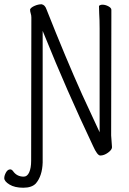

<svg xmlns="http://www.w3.org/2000/svg" viewBox="-85 -723 605 900"><path d="M115 39Q113 102 83 137Q64 157 24 157Q-16 157 -40.5 142Q-65 127 -65 112Q-65 100 -57 85.5Q-49 71 -37 71Q-30 71 -24 79Q-6 105 26 105Q43 105 52 84.5Q61 64 61 31L62 -641Q62 -651 59 -660Q56 -669 56 -679Q60 -688 77 -695.5Q94 -703 110 -703Q126 -700 133 -679Q224 -449 300 -280L382 -103V-589Q382 -631 380 -659L379 -695Q379 -696 383.5 -698.5Q388 -701 395 -701Q409 -701 423 -693.5Q437 -686 437 -677Q437 -665 437 -640L436 -88Q436 -79 438 -61L440 -33Q440 -21 421.5 -7.5Q403 6 385 6Q371 6 351 -39Q226 -303 125 -554L115 -578Z"/></svg>

Font: Moon Stars Kai HW Light
Style: Regular
Weight: 300
Designer: GuiWonder
Version: Version 1.101